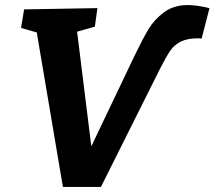

<svg xmlns="http://www.w3.org/2000/svg" viewBox="-20 -736 846 757"><path d="M806 -704 775 -584 761 -585Q719 -585 693 -572Q667 -559 651.5 -536.5Q636 -514 613 -469L378 1H228L125 -608L63 -626L75 -699L364 -704L354 -631L284 -611L340 -159L507 -509Q541 -580 564.5 -619.5Q588 -659 626.5 -687.5Q665 -716 720 -716Q756 -716 806 -704Z"/></svg>

Font: Bitter Pro
Style: Bold Italic
Weight: 700
Italic angle: -9°
Designer: Sol Matas, and Bitter project Authors
Foundry: Sol Matas
Version: Version 1.010